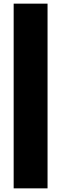

<svg xmlns="http://www.w3.org/2000/svg" viewBox="-20 -819 362 1054"><path d="M241 -799H55V215H241Z"/></svg>

Font: Repo ExtraBlack
Style: Regular
Weight: 400
Designer: Stefan Peev
Foundry: Context Ltd
Version: Version 001.502